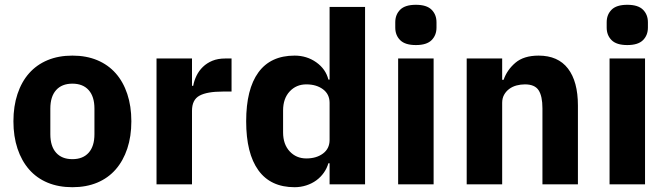

<svg xmlns="http://www.w3.org/2000/svg" viewBox="-20 -769 2780 801"><path d="M282 12Q224 12 178.5 -7Q133 -26 101.5 -62Q70 -98 53 -149Q36 -200 36 -263Q36 -326 53 -377Q70 -428 101.5 -463.5Q133 -499 178.5 -518Q224 -537 282 -537Q340 -537 385.5 -518Q431 -499 462.5 -463.5Q494 -428 511 -377Q528 -326 528 -263Q528 -200 511 -149Q494 -98 462.5 -62Q431 -26 385.5 -7Q340 12 282 12ZM282 -105Q326 -105 350 -132Q374 -159 374 -209V-316Q374 -366 350 -393Q326 -420 282 -420Q238 -420 214 -393Q190 -366 190 -316V-209Q190 -159 214 -132Q238 -105 282 -105Z M633 0V-525H781V-411H786Q790 -433 800 -453.5Q810 -474 826.5 -490Q843 -506 866 -515.5Q889 -525 920 -525H946V-387H909Q844 -387 812.5 -370Q781 -353 781 -307V0Z M1355 -88H1350Q1344 -67 1331 -48.5Q1318 -30 1299.5 -16.5Q1281 -3 1257.5 4.5Q1234 12 1209 12Q1109 12 1058 -58.5Q1007 -129 1007 -263Q1007 -397 1058 -467Q1109 -537 1209 -537Q1260 -537 1299.5 -509Q1339 -481 1350 -437H1355V-740H1503V0H1355ZM1258 -108Q1300 -108 1327.5 -128.5Q1355 -149 1355 -185V-340Q1355 -376 1327.5 -396.5Q1300 -417 1258 -417Q1216 -417 1188.5 -387.5Q1161 -358 1161 -308V-217Q1161 -167 1188.5 -137.5Q1216 -108 1258 -108Z M1715 -581Q1670 -581 1649.5 -601.5Q1629 -622 1629 -654V-676Q1629 -708 1649.5 -728.5Q1670 -749 1715 -749Q1760 -749 1780.5 -728.5Q1801 -708 1801 -676V-654Q1801 -622 1780.5 -601.5Q1760 -581 1715 -581ZM1641 -525H1789V0H1641Z M1927 0V-525H2075V-436H2081Q2095 -477 2130 -507Q2165 -537 2227 -537Q2308 -537 2349.5 -483Q2391 -429 2391 -329V0H2243V-317Q2243 -368 2227 -392.5Q2211 -417 2170 -417Q2152 -417 2135 -412.5Q2118 -408 2104.5 -398Q2091 -388 2083 -373.5Q2075 -359 2075 -340V0Z M2597 -581Q2552 -581 2531.5 -601.5Q2511 -622 2511 -654V-676Q2511 -708 2531.5 -728.5Q2552 -749 2597 -749Q2642 -749 2662.5 -728.5Q2683 -708 2683 -676V-654Q2683 -622 2662.5 -601.5Q2642 -581 2597 -581ZM2523 -525H2671V0H2523Z"/></svg>

Font: IBM Plex Arabic
Style: Bold
Weight: 700
Designer: Mike Abbink, Paul van der Laan, Pieter van Rosmalen, Wael Morcos, Khajak Apelian
Foundry: Bold Monday
Version: Version 1.0